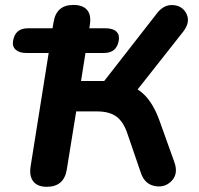

<svg xmlns="http://www.w3.org/2000/svg" viewBox="-20 -733 790 762"><path d="M101.4 -72 173.2 -522.7H84.1Q56.3 -522.7 42 -535.9Q27.8 -549.2 32 -571.6Q40.6 -620.7 89.9 -620.7H219.7L178.8 -562.8L192.6 -645.2Q198 -679.1 217.6 -696.3Q237.3 -713.4 271.4 -713.4Q308.9 -713.4 326 -693.1Q343 -672.7 336.4 -633L324.6 -560.6L308.2 -620.7H399.2Q427.9 -620.7 441.7 -607.8Q455.5 -594.9 451.3 -571.6Q442.7 -522.7 392.4 -522.7H319.2L301.6 -411.5H404.5L380 -394.1L603.4 -680.7Q631.1 -716.2 668.5 -712.7Q705.9 -709.2 720.8 -676.8Q735.8 -644.4 706.7 -606.9L512.9 -361.1L449.9 -405.9Q512.9 -395.1 550.7 -358.9Q588.5 -322.7 613.3 -253.3L671.5 -90.9Q688.7 -44.3 661.7 -15.7Q634.8 13 594.6 5.4Q554.3 -2.2 539.3 -46.3L486.1 -201.4Q470.2 -249.7 442.2 -270.2Q414.2 -290.8 365.5 -290.8H282.4L245 -59.8Q233.8 8.4 165.6 8.4Q129.1 8.4 112.4 -12.7Q95.6 -33.7 101.4 -72Z"/></svg>

Font: SN Pro Thin
Style: Italic
Weight: 200
Italic angle: -9°
Designer: Tobias Whetton
Foundry: Supernotes
Version: Version 1.003;Glyphs 3.3 (3324)